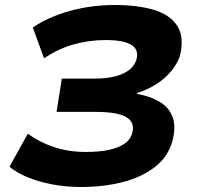

<svg xmlns="http://www.w3.org/2000/svg" viewBox="-20 -736 788 767"><path d="M305 11Q241 11 185.5 0Q130 -11 87.5 -29Q45 -47 18 -70L91 -202Q137 -168 195.5 -148.5Q254 -129 322 -129Q376 -129 414 -137Q452 -145 476 -161Q500 -177 508 -203Q520 -247 484.5 -268Q449 -289 362 -289H206L227 -422H359Q406 -422 440.5 -431Q475 -440 496.5 -457Q518 -474 525 -498Q536 -538 504.5 -557Q473 -576 403 -576Q335 -576 273.5 -558.5Q212 -541 156 -503L111 -626Q172 -668 258 -692Q344 -716 438 -716Q533 -716 598 -695.5Q663 -675 690 -629.5Q717 -584 698 -510Q687 -480 664 -452Q641 -424 607 -401.5Q573 -379 527 -364V-361Q579 -352 616.5 -330Q654 -308 669 -270Q684 -232 669 -174Q652 -110 599 -69Q546 -28 470 -8.5Q394 11 305 11Z"/></svg>

Font: Nunito Sans 7pt Expanded ExtraBold
Style: Italic
Weight: 800
Width: 7
Italic angle: -9°
Designer: Vernon Adams
Foundry: Vernon Adams
Version: Version 3.101;gftools[0.9.27]